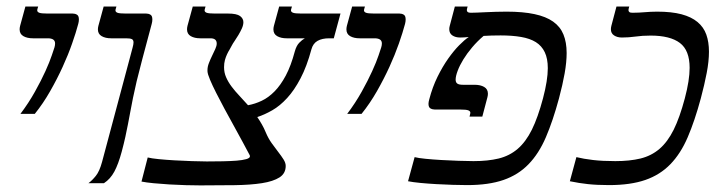

<svg xmlns="http://www.w3.org/2000/svg" viewBox="-20 -560 2195 587"><path d="M42.5 -211.9Q67.9 -245.6 86.9 -279.8Q106 -314 118.9 -342.5Q131.8 -371.1 138.4 -390.9Q145 -410.6 146.5 -415Q148.4 -421.4 148.4 -427.2Q148.4 -442.9 126 -442.9H80.6Q63 -442.9 51.5 -449.5Q40 -456.1 40 -470.2Q40 -475.1 41.5 -481L57.6 -540H96.7L94.2 -531.7Q93.8 -530.3 93.8 -528.3Q93.8 -523.4 100.1 -521Q106.4 -518.6 124.5 -518.6H202.1Q209.5 -518.6 215.3 -515.1Q221.2 -511.7 221.2 -500.5Q221.2 -494.1 219.2 -486.8Q212.4 -460.9 200.4 -426.8Q188.5 -392.6 171.6 -355.7Q154.8 -318.8 133.5 -281.5Q112.3 -244.1 86.4 -211.9Z M352.1 -96.2Q341.8 -58.1 329.6 -35.4Q317.4 -12.7 297.9 0H250.5Q261.7 -8.3 272.9 -22.2Q284.2 -36.1 292 -64.9L378.4 -388.2Q382.3 -403.8 385.3 -414.1Q388.2 -424.3 388.2 -430.2Q388.2 -438 383.1 -440.4Q377.9 -442.9 365.2 -442.9H319.8Q302.2 -442.9 290.8 -449.5Q279.3 -456.1 279.3 -470.2Q279.3 -475.1 280.8 -481L296.9 -540H335.9L333.5 -531.7Q333 -530.8 333 -528.3Q333 -523.4 339.1 -521Q345.2 -518.6 363.8 -518.6H426.8Q434.1 -518.6 439.9 -515.1Q445.8 -511.7 445.8 -500.5Q445.8 -494.1 443.8 -486.8L415 -378.9Q404.8 -340.8 397.9 -312Q391.1 -283.2 386.5 -260.3Q381.8 -237.3 378.4 -218.3Q375 -199.2 371.3 -180.7Q367.7 -162.1 363.3 -141.8Q358.9 -121.6 352.1 -96.2Z M676.8 -518.6Q703.6 -518.6 713.9 -511Q724.1 -503.4 724.1 -492.2Q724.1 -483.4 719.5 -473.1Q714.8 -462.9 709 -453.1Q703.1 -443.4 697.3 -434.8Q691.4 -426.3 689 -421.4Q686 -415 681.9 -408.4Q677.7 -401.9 674.1 -394Q670.4 -386.2 667.7 -376.5Q665 -366.7 665 -354.5Q665 -337.9 671.4 -323.5Q677.7 -309.1 688 -295.4Q698.2 -281.7 711.4 -267.8Q724.6 -253.9 738.3 -238.3Q759.8 -242.2 780.3 -252Q800.8 -261.7 819.3 -280.5Q837.9 -299.3 853.8 -329.1Q869.6 -358.9 881.3 -402.8Q886.2 -420.4 895 -429.4Q903.8 -438.5 912.1 -442.9H856.4Q838.9 -442.9 827.4 -449.5Q815.9 -456.1 815.9 -470.2Q815.9 -475.1 817.4 -481L833.5 -540H872.6L870.1 -531.7Q869.6 -530.3 869.6 -528.3Q869.6 -523.4 876 -521Q882.3 -518.6 900.4 -518.6H1021L1000.5 -442.9H986.3Q964.8 -442.9 950.9 -435.1Q937 -427.2 932.1 -409.2Q918 -356.9 898.9 -320.6Q879.9 -284.2 857.9 -260.3Q835.9 -236.3 812.5 -222.9Q789.1 -209.5 766.6 -202.1Q773.9 -191.4 780.5 -179.9Q787.1 -168.5 792.5 -155.3Q800.3 -136.7 810.8 -122.1Q821.3 -107.4 830.8 -95.2Q840.3 -83 846.9 -72.5Q853.5 -62 853.5 -52.7Q853.5 -29.8 834.5 -17.6Q815.4 -5.4 780.8 0Q746.1 5.4 698 6.1Q649.9 6.8 592.3 6.8Q573.2 6.8 548.3 6.1Q523.4 5.4 498 3.9Q472.7 2.4 450 0.2Q427.2 -2 412.6 -4.9L431.6 -78.6Q442.9 -75.7 465.1 -73.5Q487.3 -71.3 513.7 -69.8Q540 -68.4 566.4 -67.4Q592.8 -66.4 612.3 -66.4Q637.2 -66.4 661.1 -66.9Q685.1 -67.4 703.4 -68.8Q721.7 -70.3 732.9 -73.5Q744.1 -76.7 744.1 -82Q744.1 -84 743.7 -85Q734.4 -102.5 721.7 -126.2Q709 -149.9 694.6 -175.8Q680.2 -201.7 666.3 -227.5Q652.3 -253.4 640.9 -276.1Q629.4 -298.8 622.1 -316.2Q614.7 -333.5 614.3 -342.3V-345.7Q614.3 -356 618.7 -367.2Q623 -378.4 628.4 -389.4Q633.8 -400.4 638.2 -410.2Q642.6 -419.9 642.6 -426.8Q642.6 -442.9 623.5 -442.9H592.3Q574.7 -442.9 563.2 -449.5Q551.8 -456.1 551.8 -470.2Q551.8 -475.1 553.2 -481L569.3 -540H608.4L606 -531.7Q605.5 -530.3 605.5 -528.3Q605.5 -523.4 611.8 -521Q618.2 -518.6 636.2 -518.6Z M1041.5 -211.9Q1066.9 -245.6 1085.9 -279.8Q1105 -314 1117.9 -342.5Q1130.9 -371.1 1137.5 -390.9Q1144 -410.6 1145.5 -415Q1147.5 -421.4 1147.5 -427.2Q1147.5 -442.9 1125 -442.9H1079.6Q1062 -442.9 1050.5 -449.5Q1039.1 -456.1 1039.1 -470.2Q1039.1 -475.1 1040.5 -481L1056.6 -540H1095.7L1093.3 -531.7Q1092.8 -530.3 1092.8 -528.3Q1092.8 -523.4 1099.1 -521Q1105.5 -518.6 1123.5 -518.6H1201.2Q1208.5 -518.6 1214.4 -515.1Q1220.2 -511.7 1220.2 -500.5Q1220.2 -494.1 1218.3 -486.8Q1211.4 -460.9 1199.5 -426.8Q1187.5 -392.6 1170.7 -355.7Q1153.8 -318.8 1132.6 -281.5Q1111.3 -244.1 1085.4 -211.9Z M1689 -259.3Q1670.4 -190.4 1648.9 -140.4Q1627.4 -90.3 1595.9 -57.9Q1564.5 -25.4 1519.3 -9.8Q1474.1 5.9 1408.2 5.9Q1389.2 5.9 1364 5.1Q1338.9 4.4 1313.7 2.9Q1288.6 1.5 1265.6 -0.7Q1242.7 -2.9 1227.5 -5.9L1247.6 -79.6Q1258.8 -76.7 1281 -74.5Q1303.2 -72.3 1329.3 -70.8Q1355.5 -69.3 1381.8 -68.4Q1408.2 -67.4 1427.7 -67.4Q1471.7 -67.4 1504.6 -75.4Q1537.6 -83.5 1562.5 -104.7Q1587.4 -126 1606 -163.3Q1624.5 -200.7 1640.1 -259.3Q1654.8 -314.9 1654.8 -351.6Q1654.8 -380.9 1645.5 -400.4Q1636.2 -419.9 1618.2 -431.2Q1600.1 -442.4 1573.2 -447Q1546.4 -451.7 1510.7 -451.7Q1481 -451.7 1458.5 -450.2Q1439.5 -434.1 1423.6 -415.3Q1407.7 -396.5 1396.5 -378.2Q1385.3 -359.9 1379.2 -343.5Q1373 -327.1 1373 -316.4Q1373 -308.1 1378.2 -304.4Q1383.3 -300.8 1395.5 -300.8H1431.2Q1448.7 -300.8 1460.2 -294.2Q1471.7 -287.6 1471.7 -273.4Q1471.7 -268.6 1470.2 -262.7L1454.6 -203.6H1415.5L1417.5 -211.9Q1418 -212.9 1418 -215.3Q1418 -220.2 1411.6 -222.7Q1405.3 -225.1 1387.2 -225.1H1309.6Q1302.2 -225.1 1296.1 -228.5Q1290 -231.9 1290 -242.7Q1290 -248 1292.5 -256.8Q1302.2 -293.9 1317.6 -325.2Q1333 -356.4 1350.1 -380.6Q1367.2 -404.8 1383.8 -421.6Q1400.4 -438.5 1413.1 -446.8Q1397.5 -445.3 1386.7 -445.3Q1372.6 -445.3 1363 -451.7Q1353.5 -458 1353.5 -471.2Q1353.5 -475.6 1355 -481L1370.6 -540H1409.7L1408.2 -534.7Q1407.2 -530.8 1407.2 -529.3Q1407.2 -525.4 1409.9 -523.2Q1412.6 -521 1419.4 -521Q1426.8 -521 1438.7 -521.5Q1450.7 -522 1465.3 -522.7Q1480 -523.4 1496.3 -523.9Q1512.7 -524.4 1528.8 -524.4Q1579.1 -524.4 1614.3 -516.8Q1649.4 -509.3 1671.1 -493.9Q1692.9 -478.5 1702.6 -454.6Q1712.4 -430.7 1712.4 -397.9Q1712.4 -370.1 1706.3 -335.7Q1700.2 -301.3 1689 -259.3Z M1988.8 -524.4Q2033.2 -524.4 2063.5 -516.4Q2093.8 -508.3 2112.5 -492.7Q2131.3 -477.1 2139.4 -454.3Q2147.5 -431.6 2147.5 -401.9Q2147.5 -372.6 2140.6 -336.9Q2133.8 -301.3 2122.6 -259.3Q2104 -190.4 2082.5 -140.4Q2061 -90.3 2029.5 -57.9Q1998 -25.4 1952.9 -9.8Q1907.7 5.9 1841.8 5.9Q1822.8 5.9 1807.1 5.1Q1791.5 4.4 1777.6 2.9Q1763.7 1.5 1750.5 -0.7Q1737.3 -2.9 1722.2 -5.9L1742.2 -79.6Q1764.2 -74.2 1793.2 -70.8Q1822.3 -67.4 1861.3 -67.4Q1905.3 -67.4 1938.2 -75.4Q1971.2 -83.5 1996.1 -104.7Q2021 -126 2039.6 -163.3Q2058.1 -200.7 2073.7 -259.3Q2088.4 -314.9 2088.4 -352.5Q2088.4 -406.2 2058.6 -428.7Q2028.8 -451.2 1969.2 -451.2Q1943.4 -451.2 1922.9 -448.2Q1902.3 -445.3 1881.3 -445.3Q1867.2 -445.3 1857.4 -451.7Q1847.7 -458 1847.7 -470.7Q1847.7 -475.1 1849.1 -481L1864.7 -540H1903.8L1902.3 -534.7Q1901.4 -530.8 1901.4 -529.3Q1901.4 -525.4 1904.1 -523.2Q1906.7 -521 1913.6 -521Q1924.3 -521 1933.6 -521.5Q1942.9 -522 1951.4 -522.7Q1960 -523.4 1969 -523.9Q1978 -524.4 1988.8 -524.4Z"/></svg>

Font: Arian Grqi
Style: Italic
Weight: 400
Italic angle: -15°
Designer: Ruben Hakobyan (Tarumian)
Foundry: Ruben Hakobyan (Tarumian)
Version: Version 1.002